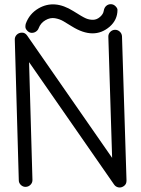

<svg xmlns="http://www.w3.org/2000/svg" viewBox="-20 -853 657 893"><path d="M67.4 -14.6 48.8 -668.5Q48.3 -681.6 57.6 -691.2Q66.9 -700.7 81.5 -701.2Q96.7 -701.7 106.4 -687.5L501.5 -118.7L483.9 -681.6Q483.4 -694.8 492.4 -704.3Q501.5 -713.9 514.4 -714.4Q527.3 -714.8 537.1 -705.8Q546.9 -696.8 547.4 -683.6L568.4 -13.7Q568.8 3.4 556.4 12.2Q543.9 21 531 18.6Q518.1 16.1 510.7 5.4L115.2 -564L130.9 -16.6Q131.3 -3.4 122.1 6.1Q112.8 15.6 99.9 16.1Q86.9 16.6 77.1 7.3Q67.4 -2 67.4 -14.6ZM526.4 -807.1Q526.4 -760.7 490.2 -729Q417 -666 314 -730.5Q292 -744.1 274.7 -754.4Q257.3 -764.6 235.4 -768.3Q213.4 -772 191.2 -759Q168.9 -746.1 159.7 -721.7Q156.7 -712.9 147.9 -706.5Q139.2 -700.2 127.9 -700.2Q116.7 -700.2 107.4 -709.5Q98.1 -718.8 98.1 -728.3Q98.1 -737.8 100.1 -743.2Q116.7 -789.1 159.2 -814Q232.9 -856.9 321.3 -801.3Q364.3 -773.9 380.1 -767.3Q396 -760.7 413.1 -761Q430.2 -761.2 445.1 -774.2Q460 -787.1 462.4 -802.2Q464.8 -817.4 473.9 -825.4Q482.9 -833.5 495.4 -833.5Q507.8 -833.5 517.1 -824.2Q526.4 -814.9 526.4 -807.1Z"/></svg>

Font: Chilanka
Style: Regular
Weight: 400
Designer: Santhosh Thottingal <santhosh.thottingal@gmail.com>
Foundry: Swathanthra Malayalam Computing(SMC)
Version: Version 1.3; 20181103